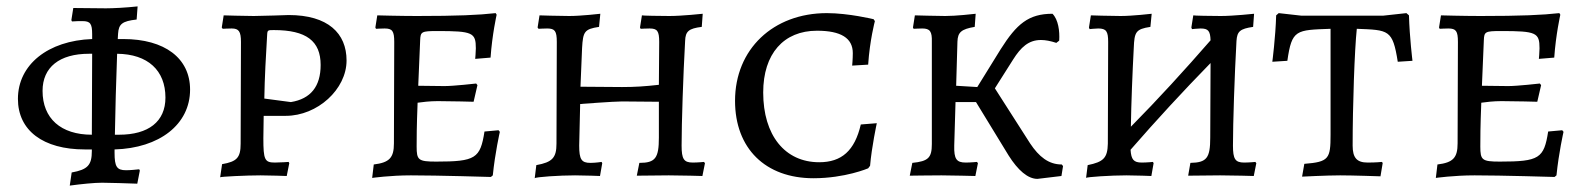

<svg xmlns="http://www.w3.org/2000/svg" viewBox="-20 -548 4961 600"><path d="M574 -268C574 -366 495 -426 365 -426H348C348 -432 349 -438 349 -443C351 -473 362 -482 407 -487L410 -528C373 -524 333 -522 311 -522L209 -523L203 -485L205 -481C215 -482 230 -482 238 -482C262 -482 268 -474 268 -441V-426C130 -421 36 -346 36 -239C36 -140 115 -81 245 -81H267V-76C267 -32 254 -18 204 -9L198 32C235 27 275 23 299 23C326 23 376 25 409 26L417 -15L415 -19C405 -18 388 -16 374 -16C345 -16 338 -27 338 -71V-81C478 -85 574 -159 574 -268ZM113 -264C113 -338 166 -380 258 -380H268L267 -127C170 -127 113 -178 113 -264ZM497 -243C497 -168 444 -127 352 -127H339C340 -196 343 -299 346 -380C442 -379 497 -328 497 -243Z M668 6C669 4 750 0 794 0C822 0 876 2 876 2L884 -38L882 -42C882 -42 855 -40 839 -40C807 -40 803 -49 803 -116L804 -186H873C972 -186 1063 -269 1063 -359C1063 -444 1005 -501 882 -501C882 -501 797 -498 773 -498C741 -498 684 -500 679 -500L673 -462L676 -458C676 -458 693 -459 704 -459C726 -459 733 -450 733 -417L732 -99C732 -55 720 -43 674 -35ZM889 -229 806 -240C807 -304 811 -377 815 -442C816 -454 818 -454 836 -454C937 -454 982 -420 982 -345C982 -278 951 -239 889 -229Z M1143 8C1143 8 1199 0 1264 0C1348 0 1514 5 1514 5L1520 0C1527 -70 1542 -136 1542 -136L1538 -141L1494 -137C1481 -53 1466 -43 1343 -43C1287 -43 1282 -48 1282 -90C1282 -115 1282 -151 1285 -227C1299 -229 1323 -232 1348 -232C1391 -232 1460 -230 1460 -230L1472 -282L1468 -287C1468 -287 1398 -279 1369 -279L1287 -280L1293 -422C1294 -449 1297 -451 1347 -451C1457 -451 1467 -446 1467 -397C1467 -386 1465 -364 1465 -364L1513 -368C1518 -440 1532 -502 1532 -502L1529 -507C1476 -501 1409 -498 1282 -498C1230 -498 1159 -500 1159 -500L1153 -462L1155 -458C1155 -458 1173 -459 1182 -459C1206 -459 1212 -451 1212 -417L1211 -100C1211 -55 1197 -40 1148 -34Z M1651 9C1653 5 1729 0 1777 0C1807 0 1855 2 1855 2L1862 -38L1860 -42C1860 -42 1841 -39 1825 -39C1797 -39 1790 -50 1790 -93L1793 -223C1793 -223 1898 -231 1924 -231C1959 -231 2039 -230 2039 -230V-118C2039 -54 2028 -39 1978 -39L1970 1L2070 0C2110 0 2175 2 2175 2L2183 -38L2180 -42C2180 -42 2161 -40 2145 -40C2117 -40 2110 -51 2110 -93C2110 -163 2115 -314 2121 -420C2122 -450 2132 -459 2173 -464L2176 -505C2176 -505 2111 -498 2072 -498C2044 -498 1986 -499 1986 -500L1980 -462L1982 -458C1982 -458 2000 -459 2010 -459C2034 -459 2040 -451 2040 -417L2039 -283C1995 -278 1964 -276 1924 -276L1794 -277L1799 -398C1802 -449 1806 -457 1852 -464L1856 -505C1856 -505 1796 -498 1759 -498C1727 -498 1666 -500 1666 -500L1660 -462L1663 -458C1663 -458 1680 -459 1690 -459C1714 -459 1720 -451 1720 -417L1719 -99C1719 -55 1706 -41 1656 -32Z M2522 9C2621 9 2693 -22 2693 -22L2699 -30C2704 -89 2720 -163 2720 -163L2670 -159C2651 -77 2610 -41 2540 -41C2433 -41 2365 -125 2365 -259C2365 -380 2429 -452 2533 -452C2608 -452 2645 -429 2645 -382C2645 -363 2643 -343 2643 -343L2693 -346C2698 -422 2714 -482 2714 -482L2710 -488C2710 -488 2632 -507 2564 -507C2396 -507 2277 -394 2277 -233C2277 -84 2372 9 2522 9Z M3298 -34C3257 -34 3227 -58 3199 -100L3089 -272L3146 -362C3170 -400 3194 -423 3233 -423C3247 -423 3263 -420 3281 -414L3290 -421C3292 -451 3287 -487 3269 -505C3194 -505 3157 -473 3107 -394L3034 -276L2968 -280L2972 -418C2973 -447 2984 -457 3026 -464L3029 -505C3020 -504 2968 -498 2934 -498C2906 -498 2844 -500 2839 -500L2833 -462L2835 -458C2836 -458 2853 -459 2862 -459C2886 -459 2893 -450 2892 -417V-98C2892 -55 2881 -44 2831 -39L2823 1C2831 1 2883 0 2922 0C2957 0 3022 2 3028 2L3036 -38L3033 -42C3033 -42 3013 -40 2998 -40C2969 -40 2961 -51 2962 -93L2966 -229H3030L3132 -62C3161 -16 3192 11 3222 11L3297 2L3302 -29Z M3903 -42C3903 -42 3884 -40 3868 -40C3840 -40 3833 -51 3833 -93C3833 -163 3838 -314 3844 -420C3846 -450 3855 -458 3896 -464L3899 -505C3899 -505 3834 -498 3795 -498C3767 -498 3709 -499 3709 -500L3703 -462L3705 -457C3705 -457 3723 -459 3732 -459C3756 -459 3762 -451 3763 -422C3682 -329 3599 -238 3514 -152C3515 -224 3519 -323 3523 -398C3525 -448 3529 -457 3575 -464L3579 -505C3579 -505 3519 -498 3482 -498C3450 -498 3389 -500 3389 -500L3383 -462L3385 -457C3385 -457 3403 -459 3412 -459C3437 -459 3443 -450 3443 -417L3442 -99C3441 -55 3429 -42 3379 -32L3374 8C3375 5 3452 0 3500 0C3530 0 3578 2 3578 2L3585 -38L3583 -42C3583 -42 3564 -40 3548 -40C3523 -40 3515 -49 3513 -80C3594 -173 3677 -263 3763 -351L3762 -118C3762 -54 3751 -40 3700 -39L3693 1L3793 0C3833 0 3898 2 3898 2L3906 -38Z M4049 4C4049 4 4126 0 4168 0C4207 0 4294 3 4294 3L4301 -39L4298 -42C4298 -42 4281 -40 4254 -40C4220 -40 4207 -55 4207 -93C4207 -216 4213 -393 4220 -458C4320 -454 4332 -456 4348 -355L4394 -358C4394 -358 4385 -430 4383 -500L4375 -507L4302 -499H4047L3976 -507L3968 -500C3966 -431 3956 -355 3956 -355L4003 -358C4017 -456 4030 -454 4138 -458V-127C4138 -52 4133 -42 4056 -36Z M4467 8C4467 8 4523 0 4588 0C4672 0 4838 5 4838 5L4844 0C4851 -70 4866 -136 4866 -136L4862 -141L4818 -137C4805 -53 4790 -43 4667 -43C4611 -43 4606 -48 4606 -90C4606 -115 4606 -151 4609 -227C4623 -229 4647 -232 4672 -232C4715 -232 4784 -230 4784 -230L4796 -282L4792 -287C4792 -287 4722 -279 4693 -279L4611 -280L4617 -422C4618 -449 4621 -451 4671 -451C4781 -451 4791 -446 4791 -397C4791 -386 4789 -364 4789 -364L4837 -368C4842 -440 4856 -502 4856 -502L4853 -507C4800 -501 4733 -498 4606 -498C4554 -498 4483 -500 4483 -500L4477 -462L4479 -458C4479 -458 4497 -459 4506 -459C4530 -459 4536 -451 4536 -417L4535 -100C4535 -55 4521 -40 4472 -34Z"/></svg>

Font: Alegreya SC
Style: Regular
Weight: 400
Designer: Juan Pablo del Peral
Foundry: Huerta Tipografica
Version: Version 2.007;PS 002.007;hotconv 1.0.88;makeotf.lib2.5.64775